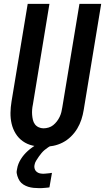

<svg xmlns="http://www.w3.org/2000/svg" viewBox="-20 -755 546 998"><path d="M206 8Q177 8 149 1.5Q121 -5 98.5 -21Q76 -37 61.5 -60.5Q47 -84 40.5 -111.5Q34 -139 34.5 -168.5Q35 -198 40 -228L124 -735H237L151 -212Q148 -198 147 -184.5Q146 -171 147 -158Q148 -145 151 -132Q154 -119 161.5 -109Q169 -99 181 -93.5Q193 -88 206 -88Q219 -88 232.5 -92Q246 -96 256.5 -104.5Q267 -113 275.5 -124Q284 -135 290 -147.5Q296 -160 299 -172.5Q302 -185 304 -198L393 -735H506L415 -183Q411 -158 403 -133.5Q395 -109 381.5 -86.5Q368 -64 348.5 -45Q329 -26 305.5 -14Q282 -2 256.5 3Q231 8 206 8ZM184 223Q169 223 154.5 221.5Q140 220 127 216Q114 212 102 204.5Q90 197 82.5 186Q75 175 70 159Q65 143 67 133L69 122Q71 109 76 96.5Q81 84 88.5 72Q96 60 105 49.5Q114 39 124.5 29.5Q135 20 148.5 10.5Q162 1 170 -3L180 -8H251L250 0Q239 5 230 11Q221 17 212 24.5Q203 32 196 40.5Q189 49 182.5 58Q176 67 169 78.5Q162 90 161 96L159 105Q158 111 159 117Q160 123 162.5 128Q165 133 169.5 137Q174 141 179.5 143.5Q185 146 191.5 147Q198 148 202 148H207Q211 148 215.5 147.5Q220 147 225.5 146.5Q231 146 236.5 145.5Q242 145 245 144H250L237 219Q231 220 225 220.5Q219 221 213.5 221.5Q208 222 201.5 222.5Q195 223 191 223Z"/></svg>

Font: Iosevka Custom
Style: Bold Italic
Weight: 700
Italic angle: -9°
Designer: Belleve Invis
Foundry: Belleve Invis
Version: Version 30.3.1; ttfautohint (v1.8.3)